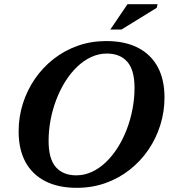

<svg xmlns="http://www.w3.org/2000/svg" viewBox="-20 -878 801 911"><path d="M210.6 -209.3Q210.6 -124.2 244.9 -85.1Q279.2 -46.1 341.7 -46.1Q380.7 -46.1 416.3 -62.6Q451.9 -79.1 482.8 -108.8Q513.7 -138.5 538.6 -178Q563.6 -217.5 581.4 -263.9Q599.2 -310.3 608.7 -360.5Q618.3 -410.6 618.3 -460.7Q618.3 -545.8 584 -584.9Q549.7 -623.9 487.2 -623.9Q448.3 -623.9 412.7 -607.4Q377 -590.9 346.1 -561.2Q315.2 -531.5 290.2 -492Q265.3 -452.5 247.5 -406.1Q229.7 -359.7 220.1 -309.6Q210.6 -259.6 210.6 -209.3ZM760.5 -415.8Q760.5 -347.5 740.5 -284.1Q720.6 -220.6 683.5 -166.5Q646.4 -112.5 594.8 -72Q543.2 -31.6 480 -9.2Q416.8 13.2 344.7 13.2Q256.5 13.2 194.7 -18.4Q132.9 -50 100.6 -109.7Q68.4 -169.5 68.4 -254.2Q68.4 -322.5 88.3 -385.9Q108.3 -449.4 145.4 -503.5Q182.5 -557.5 234.1 -598Q285.6 -638.4 348.8 -660.8Q412 -683.2 484.2 -683.2Q572.7 -683.2 634.3 -651.6Q696 -620 728.3 -560.3Q760.5 -500.7 760.5 -415.8ZM503.5 -738 584.9 -858H727.8L723.6 -840.9L556.6 -738Z"/></svg>

Font: Newsreader Text
Style: Italic
Weight: 400
Italic angle: -17°
Designer: Hugues Gentile
Foundry: Production Type
Version: Version 1.001